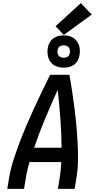

<svg xmlns="http://www.w3.org/2000/svg" viewBox="-20 -1217 640 1237"><path d="M27 0 39 -74Q49 -131 67 -187Q85 -243 106 -298.5Q127 -354 150.5 -409Q174 -464 199 -518.5Q224 -573 250 -627Q276 -681 303 -735H427Q437 -681 445 -627Q453 -573 460 -518.5Q467 -464 472 -409Q477 -354 480 -298.5Q483 -243 482.5 -186.5Q482 -130 473 -74L461 0H353L365 -74Q369 -98 371 -123Q373 -148 375 -173H170Q163 -148 157 -123.5Q151 -99 147 -74L135 0ZM200 -265H377Q376 -359 369 -452.5Q362 -546 352 -639Q310 -546 271 -453Q232 -360 200 -265ZM390 -781Q365 -781 342.5 -790Q320 -799 306 -817.5Q292 -836 288 -860.5Q284 -885 288 -910Q291 -927 300 -943Q309 -959 324 -970Q339 -981 356 -985Q373 -989 390 -989Q407 -989 423 -985.5Q439 -982 452 -973.5Q465 -965 474.5 -952.5Q484 -940 489 -925Q494 -910 494.5 -893.5Q495 -877 492 -860Q489 -843 480.5 -827Q472 -811 457 -800Q442 -789 424.5 -785Q407 -781 390 -781ZM390 -845Q397 -845 403.5 -846.5Q410 -848 416 -852Q422 -856 425.5 -862.5Q429 -869 430 -875Q431 -885 430 -894.5Q429 -904 423.5 -911Q418 -918 409 -921.5Q400 -925 390 -925Q384 -925 377 -923.5Q370 -922 364.5 -918Q359 -914 355.5 -907.5Q352 -901 351 -895Q349 -885 350.5 -875.5Q352 -866 357.5 -859Q363 -852 372 -848.5Q381 -845 390 -845ZM391 -992 338 -1048 501 -1197 571 -1123Z"/></svg>

Font: Iosevka Curly SmBdExObl
Style: Regular
Weight: 600
Width: 7
Italic angle: -9°
Monospace: yes
Designer: Belleve Invis
Foundry: Belleve Invis
Version: Version 11.1.0; ttfautohint (v1.8.3)